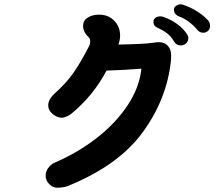

<svg xmlns="http://www.w3.org/2000/svg" viewBox="-20 -870 1040 892"><path d="M775 -614Q775 -595 774 -587Q755 -409 643 -255.5Q531 -102 298 -7Q278 2 245 2Q225 2 208.5 -15Q192 -32 192 -53Q192 -73 203.5 -89Q215 -105 231 -113Q341 -160 429.5 -229Q518 -298 573 -381Q628 -464 637 -551Q566 -545 475 -542Q413 -425 312 -342Q304 -335 290 -329Q276 -323 269 -323Q246 -323 225 -340Q204 -357 204 -381Q204 -394 211.5 -408Q219 -422 232 -434Q284 -480 317.5 -526.5Q351 -573 392 -652Q399 -663 399 -679Q399 -692 390 -699Q379 -709 372.5 -722.5Q366 -736 366 -750Q366 -775 388 -788.5Q410 -802 440 -802Q483 -802 510.5 -774Q538 -746 538 -704Q538 -685 530 -663Q647 -665 688 -671Q706 -674 718 -674Q745 -674 760 -657Q775 -640 775 -614ZM896 -732Q880 -752 857 -769Q834 -786 813 -793Q788 -803 788 -826Q788 -835 797 -842Q806 -849 817 -850Q824 -850 827 -849Q862 -838 893.5 -818.5Q925 -799 947 -775Q954 -768 956 -752Q956 -735 946.5 -726.5Q937 -718 924 -718Q907 -718 896 -732ZM788 -678Q768 -715 718 -738Q704 -744 698.5 -750.5Q693 -757 693 -770Q693 -781 702.5 -787.5Q712 -794 725 -794Q734 -794 740 -791Q775 -779 803.5 -758Q832 -737 849 -711Q855 -702 855 -693Q855 -678 844.5 -668.5Q834 -659 819 -659Q800 -659 788 -678Z"/></svg>

Font: Tsukimi Rounded
Style: Bold
Weight: 700
Designer: Takashi Funayama
Foundry: Takashi Funayama
Version: Version 1.032; ttfautohint (v1.8.3)